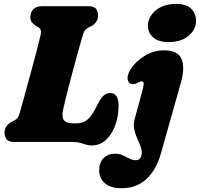

<svg xmlns="http://www.w3.org/2000/svg" viewBox="-20 -732 1031 990"><path d="M347.5 0H54.5Q24 0 13.8 -13.8Q3.5 -27.5 3.5 -48Q3.5 -68 14.2 -82.2Q25 -96.5 39.5 -103.5L55 -111.5Q66.5 -117.5 72 -126Q77.5 -134.5 83.5 -156Q91 -182 102 -222.5Q113 -263 126 -310.2Q139 -357.5 151.8 -404.8Q164.5 -452 174.8 -492Q185 -532 190.5 -557Q195.5 -580.5 178 -591.5L164 -600Q151.5 -607.5 144 -617.5Q136.5 -627.5 136.5 -643Q136.5 -668.5 151.8 -684.2Q167 -700 195.5 -700H434.5Q465.5 -700 475.5 -686Q485.5 -672 485.5 -652Q485.5 -631.5 474.8 -617.8Q464 -604 450.5 -597L434 -588.5Q424.5 -583.5 418.5 -576.5Q412.5 -569.5 406 -548Q389 -488.5 372.2 -428Q355.5 -367.5 341.5 -313.5Q327.5 -259.5 317.8 -220Q308 -180.5 304.5 -163Q297.5 -126 310.8 -111Q324 -96 354.5 -96H373Q410.5 -96 433.5 -117.5Q456.5 -139 483 -193Q499.5 -227 515 -239.8Q530.5 -252.5 547 -252.5Q571 -252.5 581.2 -234.8Q591.5 -217 591.5 -188Q591.5 -134.5 574.8 -87.5Q558 -40.5 527 -11.2Q496 18 452.5 18Q436.5 18 423.2 13.5Q410 9 393 4.5Q376 0 347.5 0ZM849.5 -515Q797 -515 770 -539Q743 -563 742.5 -598.5Q742.5 -627.5 760 -653.5Q777.5 -679.5 810 -695.8Q842.5 -712 888 -712Q940.5 -712 965.8 -687Q991 -662 991 -624.5Q991 -581 953 -548Q915 -515 849.5 -515ZM914 -310.5 810 58Q786 143.5 735.2 191Q684.5 238.5 606.5 238.5Q550.5 238.5 521 213Q491.5 187.5 491.5 146.5Q491.5 106 514.2 83.2Q537 60.5 574 60.5Q595.5 60.5 613.2 68.8Q631 77 647.2 85.5Q663.5 94 680 94Q706 94 710 64.5Q713 45.5 705.5 25.2Q698 5 687.8 -17.5Q677.5 -40 672.2 -65Q667 -90 674.5 -118.5L712 -256.5Q719 -282.5 720.8 -297.5Q722.5 -312.5 710.5 -312.5Q702.5 -312.5 686.5 -304Q668.5 -294.5 654.5 -300Q641.5 -304.5 638.2 -323.5Q635 -342.5 651 -370.5Q677 -413.5 724 -443Q771 -472.5 827 -472.5Q897.5 -472.5 916 -428Q934.5 -383.5 914 -310.5Z"/></svg>

Font: Fraunces 72pt S100 Black
Style: Italic
Weight: 900
Italic angle: -16°
Version: Version 1.000; ttfautohint (v1.8.3)